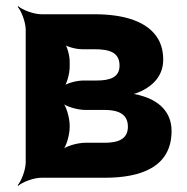

<svg xmlns="http://www.w3.org/2000/svg" viewBox="-20 -574 605 620"><path d="M507 -381C507 -406 502 -427 492 -446C458 -506 379 -528 284 -528H113C89 -528 52 -542 39 -554L37 -552C49 -539 63 -502 63 -478V-50C63 -26 49 11 37 24L39 26C52 14 89 0 113 0H318C436 0 534 -35 534 -151C534 -215 490 -250 436 -265C424 -269 407 -272 397 -271L398 -267C408 -268 426 -275 439 -281C477 -300 507 -332 507 -381ZM393 -165C393 -125 362 -113 318 -113H255C231 -113 191 -102 179 -89L181 -87C194 -99 205 -139 205 -163V-169C205 -193 194 -233 181 -245L179 -243C191 -230 231 -219 255 -219H318C363 -219 393 -205 393 -165ZM366 -362C366 -324 335 -314 292 -314H249C228 -314 193 -305 182 -294L185 -291C196 -302 205 -337 205 -358V-376C205 -394 197 -426 187 -436L184 -433C194 -423 226 -415 245 -415H284C332 -415 366 -406 366 -362Z"/></svg>

Font: Asimov
Style: Edge
Weight: 500
Designer: Google
Version: Version 2.000980: 2014